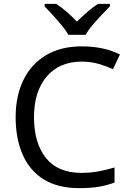

<svg xmlns="http://www.w3.org/2000/svg" viewBox="-20 -964 672 994"><path d="M403 -645Q288 -645 222 -568Q156 -491 156 -357Q156 -224 217.5 -146.5Q279 -69 402 -69Q449 -69 491 -77Q533 -85 573 -97V-19Q533 -4 490.5 3Q448 10 389 10Q280 10 207 -35Q134 -80 97.5 -163Q61 -246 61 -358Q61 -466 100.5 -548.5Q140 -631 217 -677.5Q294 -724 404 -724Q517 -724 601 -682L565 -606Q532 -621 491.5 -633Q451 -645 403 -645ZM334 -784Q321 -807 299 -833.5Q277 -860 253 -886Q229 -912 211 -931V-944H271Q297 -927 325 -903Q353 -879 378 -852Q405 -879 433 -903Q461 -927 487 -944H549V-931Q530 -912 505.5 -886Q481 -860 458.5 -833.5Q436 -807 424 -784Z"/></svg>

Font: Noto Sans Glagolitic
Style: Regular
Weight: 400
Designer: Monotype Design Team
Foundry: Monotype Imaging Inc.
Version: Version 2.004; ttfautohint (v1.8.4.7-5d5b)